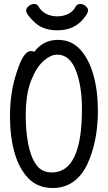

<svg xmlns="http://www.w3.org/2000/svg" viewBox="-20 -919 540 963"><path d="M387 -812Q341 -767 268.5 -767Q196 -767 153.5 -807Q111 -847 111 -867Q111 -877 123.5 -888Q136 -899 151.5 -899Q167 -899 174 -885Q186 -863 211 -850Q236 -837 267.5 -837Q299 -837 323.5 -850Q348 -863 359 -885Q366 -899 382 -899Q398 -899 410 -888Q422 -877 422 -868Q422 -849 387 -812ZM244 24Q170 24 123 -24Q76 -72 53 -153Q30 -234 30 -337Q30 -457 64 -557Q82 -614 99.5 -638.5Q117 -663 134 -663Q145 -663 152 -659Q197 -719 271 -719Q337 -719 381 -672Q425 -625 448 -545Q471 -465 471 -363Q471 -209 417 -93Q417 -93 417 -93Q359 24 244 24ZM240 -54Q391 -54 391 -371Q391 -486 362 -562Q331 -645 267 -645Q234 -645 198 -613Q162 -581 135.5 -513.5Q109 -446 109 -339Q109 -260 122 -194.5Q135 -129 162.5 -91.5Q190 -54 240 -54Z"/></svg>

Font: Moon Stars Kai HW
Style: Bold
Weight: 700
Designer: GuiWonder
Version: Version 1.101